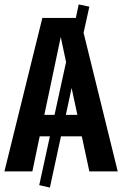

<svg xmlns="http://www.w3.org/2000/svg" viewBox="-25 -773 551 866"><path d="M378 0 344 -158H250L200 73L152 62L200 -158H154L121 0H-5L166 -692H317L330 -753L378 -743L352 -625L506 0ZM175 -255H221L273 -493L249 -606ZM272 -255H324L298 -376Z"/></svg>

Font: Fira Sans Extra Condensed SemiBold
Style: Regular
Weight: 600
Width: 1
Designer: Carrois Corporate & Edenspiekermann AG
Foundry: Carrois Corporate GbR & Edenspiekermann AG
Version: Version 4.203